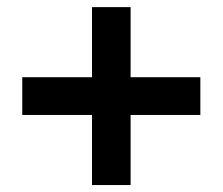

<svg xmlns="http://www.w3.org/2000/svg" viewBox="-20 -532 640 552"><path d="M244.5 0V-201.5H44V-310H244.5V-511.5H355.5V-310H556V-201.5H355.5V0Z"/></svg>

Font: Chivo Mono Medium
Style: Regular
Weight: 500
Monospace: yes
Designer: Hector Gatti
Foundry: Omnibus-Type
Version: Version 1.008